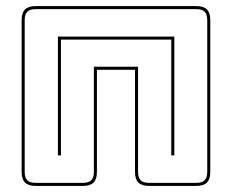

<svg xmlns="http://www.w3.org/2000/svg" viewBox="-20 -600 761 630"><path d="M170 -90V-480H552V-90H542V-470H180V-90ZM624 0Q643 0 651.5 -8.5Q660 -17 660 -36V-534Q660 -553 651.5 -561.5Q643 -570 624 -570H97Q78 -570 69.5 -561.5Q61 -553 61 -534V-36Q61 -17 69.5 -8.5Q78 0 97 0H252Q271 0 279.5 -8.5Q288 -17 288 -36V-381H433V-36Q433 -17 441.5 -8.5Q450 0 469 0ZM97 10Q73 10 62 -1Q51 -12 51 -36V-534Q51 -558 62 -569Q73 -580 97 -580H624Q648 -580 659 -569Q670 -558 670 -534V-36Q670 -12 659 -1Q648 10 624 10H469Q445 10 434 -1Q423 -12 423 -36V-371H298V-36Q298 -12 287 -1Q276 10 252 10Z"/></svg>

Font: Bungee Outline
Style: Regular
Weight: 400
Designer: David Jonathan Ross
Foundry: David Jonathan Ross
Version: Version 1.000;PS 1.0;hotconv 1.0.72;makeotf.lib2.5.5900